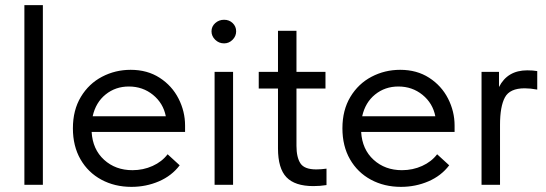

<svg xmlns="http://www.w3.org/2000/svg" viewBox="-20 -720 2129 748"><path d="M147 0H75V-700H147Z M701 -206H337Q341 -138 385.5 -97.5Q430 -57 496 -57Q538 -57 574.5 -73.5Q611 -90 633 -119L680 -76Q649 -35 599 -13.5Q549 8 492 8Q427 8 375 -20Q323 -48 293.5 -99.5Q264 -151 264 -220Q264 -291 295 -342.5Q326 -394 377.5 -421Q429 -448 489 -448Q554 -448 602 -417Q650 -386 675.5 -336Q701 -286 701 -231ZM341 -267H626Q616 -318 576 -350.5Q536 -383 482 -383Q430 -383 391.5 -352Q353 -321 341 -267Z M888 0H816V-440H888ZM804 -598Q804 -617 818.5 -630Q833 -643 853 -643Q873 -643 886.5 -630Q900 -617 900 -598Q900 -579 886 -565Q872 -551 853 -551Q833 -551 818.5 -565Q804 -579 804 -598Z M1252 -63V1Q1227 5 1201 5Q1129 5 1096 -29.5Q1063 -64 1063 -142V-375H988V-440H1063V-600H1135V-440H1248V-375H1135V-152Q1135 -107 1150.5 -83.5Q1166 -60 1212 -60Q1231 -60 1252 -63Z M1751 -206H1387Q1391 -138 1435.5 -97.5Q1480 -57 1546 -57Q1588 -57 1624.5 -73.5Q1661 -90 1683 -119L1730 -76Q1699 -35 1649 -13.5Q1599 8 1542 8Q1477 8 1425 -20Q1373 -48 1343.5 -99.5Q1314 -151 1314 -220Q1314 -291 1345 -342.5Q1376 -394 1427.5 -421Q1479 -448 1539 -448Q1604 -448 1652 -417Q1700 -386 1725.5 -336Q1751 -286 1751 -231ZM1391 -267H1676Q1666 -318 1626 -350.5Q1586 -383 1532 -383Q1480 -383 1441.5 -352Q1403 -321 1391 -267Z M2073 -443V-371Q2046 -376 2024 -376Q1966 -376 1947 -340.5Q1928 -305 1928 -234V0H1856V-440H1924V-381Q1957 -446 2034 -446Q2057 -446 2073 -443Z"/></svg>

Font: Tilda Sans
Style: Regular
Weight: 400
Designer: ParaType Ltd
Foundry: ParaType Ltd
Version: Version 1.002W